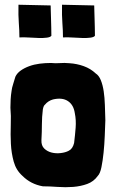

<svg xmlns="http://www.w3.org/2000/svg" viewBox="-20 -780 488 811"><path d="M62 -622Q81 -623 103 -621.5Q125 -620 144.5 -619.5Q164 -619 178.5 -621Q193 -623 197 -629Q197 -644 196.5 -663.5Q196 -683 195.5 -701.5Q195 -720 194.5 -735.5Q194 -751 194 -757L58 -760Q57 -714 59.5 -682.5Q62 -651 62 -622ZM246 -622Q265 -623 287 -621.5Q309 -620 328.5 -619.5Q348 -619 362.5 -621Q377 -623 381 -629Q381 -644 380.5 -663.5Q380 -683 379.5 -701.5Q379 -720 378.5 -735.5Q378 -751 378 -757L242 -760Q241 -714 243.5 -682.5Q246 -651 246 -622ZM29 -397Q26 -378 25 -360.5Q24 -343 24 -325Q27 -292 25.5 -252Q24 -212 26 -172.5Q28 -133 38 -97Q48 -61 75 -37Q110 -2 161 7Q189 7 223 9.5Q257 12 289 9.5Q321 7 348.5 -3Q376 -13 393 -37Q403 -47 408.5 -74Q414 -101 417.5 -135Q421 -169 422.5 -206Q424 -243 425 -272Q424 -305 423 -336.5Q422 -368 418 -394.5Q414 -421 406 -441Q398 -461 384 -470Q363 -490 334 -500.5Q305 -511 273 -513Q252 -515 233.5 -513.5Q215 -512 195 -514Q171 -514 147.5 -511Q124 -508 103.5 -500.5Q83 -493 67.5 -482Q52 -471 45 -456Q42 -445 36 -426.5Q30 -408 29 -397ZM204 -360Q243 -369 267 -353Q291 -337 296 -302Q302 -273 299.5 -240.5Q297 -208 293 -176Q287 -151 270 -143Q257 -136 237 -133.5Q217 -131 198.5 -135.5Q180 -140 167 -152.5Q154 -165 155 -188Q157 -223 157 -254.5Q157 -286 161 -318Q164 -334 170 -338Q183 -354 204 -360Z"/></svg>

Font: Londrina Solid
Style: Regular
Weight: 400
Designer: Marcelo Magalhaes
Foundry: Marcelo Magalhães
Version: Version 1.002